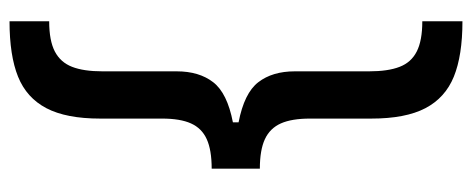

<svg xmlns="http://www.w3.org/2000/svg" viewBox="-310 -467 977 397"><g transform="rotate(-90 178.5 -268.5)"><path d="M131.8 -421.9V-549.8Q131.8 -620.1 153.3 -661.1Q174.8 -702.1 218.5 -719.7Q262.2 -737.3 333 -737.3V-655.3Q293 -655.3 270.5 -643.6Q248 -631.8 238.8 -607.9Q229.5 -584 229.5 -544.9V-391.6Q229.5 -345.2 207 -316.2Q184.6 -287.1 124 -275.4V-263.7Q184.6 -252 207 -222.9Q229.5 -193.8 229.5 -147.5V5.9Q229.5 45.4 238.8 69.3Q248 93.3 270.5 104.7Q293 116.2 333 116.2V199.2Q262.2 199.2 218.5 181.4Q174.8 163.6 153.3 122.6Q131.8 81.5 131.8 10.7V-116.2Q131.8 -153.8 121.8 -176.3Q111.8 -198.7 89.4 -209.2Q66.9 -219.7 28.3 -219.7V-319.3Q66.9 -319.3 89.4 -329.6Q111.8 -339.8 121.8 -362.1Q131.8 -384.3 131.8 -421.9Z"/></g></svg>

Font: Pretendard Medium
Style: Regular
Weight: 500
Designer: Base glyphs from Inter by Rasmus Andersson; Hangeul glyphs from Noto Sans CJK(Source Han Sans) by Jang Soo-young and Kan
Foundry: Kil Hyung-jin
Version: Version 1.309